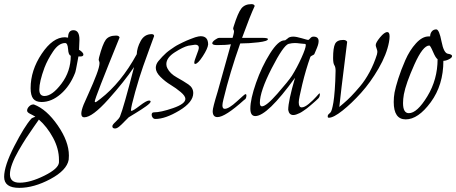

<svg xmlns="http://www.w3.org/2000/svg" viewBox="-93 -558 2205 928"><path d="M239 214Q230 265 150.5 307.5Q71 350 0 350Q-73 350 -73 297Q-73 244 -24 148.5Q25 53 58 16Q61 12 78 6Q73 3 65 -1.5Q57 -6 51.5 -8.5Q46 -11 42 -15Q38 -19 38 -23Q38 -34 47.5 -43.5Q57 -53 67 -53H71Q132 -30 186 48Q240 126 240 194Q240 208 239 214ZM310 -294Q310 -285 295 -285H286Q285 -279 281.5 -260.5Q278 -242 275 -226.5Q272 -211 270 -206Q245 -142 200.5 -103.5Q156 -65 108 -65Q80 -65 67.5 -81Q55 -97 55 -132Q55 -218 108.5 -298Q162 -378 221 -378Q226 -378 236 -376Q236 -412 262 -412Q291 -412 291 -366Q291 -359 290 -342Q289 -325 289 -317Q290 -317 293 -315Q296 -313 298.5 -311Q301 -309 304 -306Q307 -303 308.5 -300Q310 -297 310 -294ZM192 227V214Q192 161 163.5 108Q135 55 95 20Q93 23 70.5 55Q48 87 32.5 111Q17 135 -3 169.5Q-23 204 -34 233.5Q-45 263 -45 284Q-45 325 2 325Q53 325 121.5 291Q190 257 192 227ZM249 -289Q238 -291 236 -320.5Q234 -350 222 -350Q191 -350 164 -310Q137 -270 122 -231Q97 -163 97 -125Q97 -94 122 -94Q159 -94 204 -153.5Q249 -213 249 -289Z M652 -384Q649 -375 630 -324Q611 -273 599 -238Q581 -187 560.5 -114Q540 -41 540 -25Q540 -22 542 -22Q550 -22 582.5 -47Q615 -72 627 -72Q635 -72 635 -67Q635 -60 612.5 -44Q590 -28 561 -10.5Q532 7 529 9Q522 15 508.5 29.5Q495 44 483.5 53.5Q472 63 463 63Q450 63 450 52Q450 45 466 30.5Q482 16 487 5Q504 -36 555 -234Q508 -164 430.5 -77.5Q353 9 314 9Q300 9 300 -9Q300 -24 311 -52Q311 -53 335 -106Q359 -159 373.5 -197.5Q388 -236 388 -253Q388 -258 386 -262.5Q384 -267 384 -270Q384 -271 386 -281Q403 -345 418 -365.5Q433 -386 468 -386Q482 -386 485 -377Q365 -82 365 -68Q365 -64 368 -64Q372 -64 392 -80Q492 -157 568 -296Q569 -327 587 -360Q605 -393 640 -393Q651 -393 652 -384Z M913 -343Q911 -323 887 -286Q863 -249 850 -249Q846 -249 846 -255Q846 -264 857 -291.5Q868 -319 868 -327Q868 -342 850 -342Q847 -342 817 -337Q792 -331 751.5 -305Q711 -279 711 -248Q711 -237 716 -228Q729 -202 761.5 -184Q794 -166 817.5 -150Q841 -134 841 -108Q841 -64 773.5 -23.5Q706 17 658 17Q650 17 645 10.5Q640 4 640 -3Q640 -15 651 -15Q684 -15 743.5 -35.5Q803 -56 803 -80Q803 -94 780.5 -113Q758 -132 731.5 -148Q705 -164 682.5 -186.5Q660 -209 660 -230Q660 -247 672 -262Q681 -273 691 -283.5Q701 -294 710 -302Q719 -310 730.5 -318Q742 -326 751 -332Q760 -338 772 -344Q784 -350 791 -353.5Q798 -357 809.5 -362Q821 -367 825.5 -368.5Q830 -370 840 -374Q850 -378 851 -378Q868 -383 877 -383Q913 -383 913 -343Z M1031 -375 1035 -389Q1038 -401 1038 -406Q1038 -410 1036 -413.5Q1034 -417 1034 -420Q1034 -423 1037 -432Q1057 -496 1073.5 -517Q1090 -538 1122 -538Q1136 -538 1138 -529Q1116 -482 1077 -375H1174Q1202 -375 1202 -369Q1202 -359 1156 -353.5Q1110 -348 1068 -348Q1018 -207 987 -78Q982 -58 982 -49Q982 -32 993 -32Q1013 -32 1051.5 -67.5Q1090 -103 1093 -103Q1098 -103 1098 -97Q1098 -80 1087 -75Q995 8 958 8Q935 8 935 -21Q935 -37 959 -115Q962 -125 1023 -344Q999 -340 956 -340Q933 -340 933 -349Q933 -356 946 -365.5Q959 -375 967 -375Z M1443 -80Q1442 -79 1434 -71.5Q1426 -64 1421 -60Q1416 -56 1406.5 -47.5Q1397 -39 1390 -34Q1383 -29 1373 -22Q1363 -15 1355.5 -11.5Q1348 -8 1340 -5Q1332 -2 1325 -2Q1304 -2 1300 -27Q1300 -69 1333 -182Q1199 3 1141 3Q1117 3 1117 -33Q1117 -79 1144.5 -157.5Q1172 -236 1212 -299.5Q1252 -363 1282 -363H1285L1296 -371Q1305 -381 1324 -381Q1339 -381 1366 -373Q1393 -365 1396 -365Q1400 -365 1406.5 -373Q1413 -381 1422 -381Q1447 -381 1447 -359Q1447 -350 1443.5 -339Q1440 -328 1433.5 -313.5Q1427 -299 1426 -296Q1425 -294 1416.5 -290Q1408 -286 1407 -283Q1385 -221 1368 -150.5Q1351 -80 1351 -64Q1351 -39 1365 -39Q1379 -39 1399.5 -56Q1420 -73 1435 -90Q1450 -107 1451 -107Q1453 -107 1453 -103Q1453 -88 1443 -80ZM1377 -346Q1371 -346 1356.5 -348Q1342 -350 1332 -350Q1318 -350 1302 -346Q1277 -339 1220 -227.5Q1163 -116 1163 -61Q1163 -44 1173 -44Q1194 -44 1247.5 -105Q1301 -166 1318 -192Q1343 -232 1364 -278.5Q1385 -325 1385 -340Q1385 -346 1380 -346Z M1787 -354Q1776 -295 1737 -227.5Q1698 -160 1652 -109Q1606 -58 1562.5 -23.5Q1519 11 1497 11Q1491 11 1491 6Q1491 -1 1493 -3.5Q1495 -6 1497.5 -8Q1500 -10 1504 -14Q1508 -18 1511.5 -30.5Q1515 -43 1518.5 -63.5Q1522 -84 1525 -123.5Q1528 -163 1529 -216Q1529 -234 1523 -243Q1517 -252 1517 -278Q1517 -327 1526.5 -346Q1536 -365 1566 -365Q1580 -365 1585 -356Q1550 -77 1547 -41Q1548 -42 1567 -58Q1586 -74 1604.5 -93Q1623 -112 1647.5 -141Q1672 -170 1693.5 -210Q1715 -250 1729 -295Q1731 -303 1731 -307Q1731 -314 1727 -324.5Q1723 -335 1723 -340Q1723 -352 1744 -377.5Q1765 -403 1779 -403Q1790 -403 1790 -382Q1790 -370 1787 -354Z M2050 -264Q2050 -147 1989 -64Q1928 19 1868 19Q1810 19 1810 -65Q1810 -88 1814 -111Q1819 -137 1832 -178Q1845 -219 1866 -267Q1887 -315 1917.5 -348.5Q1948 -382 1979 -382H1986Q1986 -396 1994 -406Q2002 -416 2016 -416Q2030 -415 2041 -357.5Q2052 -300 2073 -298Q2092 -295 2092 -287Q2092 -279 2077 -271.5Q2062 -264 2050 -264ZM2022 -272Q2013 -277 2000 -307.5Q1987 -338 1982 -338Q1951 -338 1910 -246.5Q1869 -155 1859 -102Q1855 -79 1855 -60Q1855 -11 1883 -11Q1923 -11 1972.5 -92.5Q2022 -174 2022 -272Z"/></svg>

Font: Bilbo Swash Caps
Style: Regular
Weight: 400
Designer: Robert E. Leuschke
Foundry: Robert E. Leuschke
Version: Version 1.002